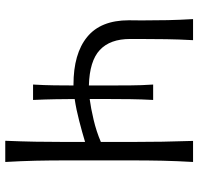

<svg xmlns="http://www.w3.org/2000/svg" viewBox="-32 -721 753 729"><g transform="rotate(90 344.5 -356.5)"><path d="M301 -105.5Q303.5 -147.5 304 -186.2Q304.5 -225 304.5 -259Q303 -259 301.5 -259Q184 -259 120.5 -310.8Q57 -362.5 57 -469Q57 -480.5 57.2 -492.8Q57.5 -505 57.5 -516Q57.5 -572 56.5 -617.2Q55.5 -662.5 52.5 -713H132.5Q129.5 -658.5 128.8 -611.2Q128 -564 128 -509V-474Q128 -398 169.8 -359Q211.5 -320 304.5 -317.5V-398Q304.5 -433.5 304.2 -475Q304 -516.5 301 -561.5H359.5Q357 -516.5 356.5 -475Q356 -433.5 356 -398V-320.5Q390.5 -325 435 -335.5Q479.5 -346 519 -363V-475Q519 -541 518 -597Q517 -653 515 -713H595Q591.5 -653 590.2 -597Q589 -541 589 -475V-236.5Q589 -170.5 590.2 -115.2Q591.5 -60 595 0H514.5Q517 -59 518 -113.8Q519 -168.5 519 -233.5V-303Q482.5 -292 439.2 -280.8Q396 -269.5 356 -263.5Q356 -229 356.8 -189Q357.5 -149 359.5 -105.5Z"/></g></svg>

Font: Commissioner Flair Light
Style: Regular
Weight: 300
Designer: Kostas Bartsokas
Foundry: Kostas Bartsokas
Version: Version 1.000; ttfautohint (v1.8.3)